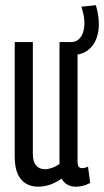

<svg xmlns="http://www.w3.org/2000/svg" viewBox="-20 -695 393 725"><path d="M123.3 10Q99.6 10 79.7 -0.7Q59.7 -11.4 47.7 -36.4Q35.6 -61.4 35.6 -104.1V-536.2H104V-113.4Q104 -84.8 116.1 -70.4Q128.2 -56 150.5 -56Q158.3 -56 168.2 -58.6Q178.1 -61.2 188 -65.9Q197.9 -70.7 204.7 -76.2V-536.2H272.8V-85.1Q272.8 -76.5 274.5 -70.7Q276.2 -64.8 280.1 -62.5Q283.9 -60.1 289 -60.1Q300.8 -60.1 312.4 -65.6L320.6 -4Q312 0 303.6 3.2Q295.1 6.5 285.7 8.2Q276.3 10 265.8 10Q247.2 10 233.1 1.3Q219 -7.4 212.7 -20.6Q200.5 -11.7 185.5 -4.5Q170.6 2.8 155.1 6.4Q139.5 10 123.3 10ZM244.2 -487V-536.2H249.1Q269.1 -536.2 282.3 -551.6Q295.6 -567 298.4 -596.9Q301.2 -626.8 287.5 -669.8L342.1 -675.3Q354.6 -631.9 353.2 -597.2Q351.7 -562.4 338.8 -537.7Q326 -513 303.7 -500Q281.4 -487 251.4 -487Z"/></svg>

Font: Georama ExtraCondensed Thin
Style: Regular
Weight: 100
Width: 2
Designer: Jean-Baptiste Levee
Foundry: Production Type
Version: Version 1.001